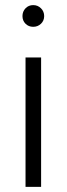

<svg xmlns="http://www.w3.org/2000/svg" viewBox="-20 -732 261 752"><path d="M141 0H80V-507H141ZM140.5 -699.5Q153 -687 153 -669Q153 -651 140.5 -639Q128 -627 110 -627Q92 -627 80 -639Q68 -651 68 -669Q68 -687 80 -699.5Q92 -712 110 -712Q128 -712 140.5 -699.5Z"/></svg>

Font: Hind Guntur Light
Style: Regular
Weight: 300
Designer: Manushi Parikh, Hitesh Malaviya
Foundry: Indian Type Foundry
Version: Version 1.002;PS 1.0;hotconv 1.0.86;makeotf.lib2.5.63406; tt